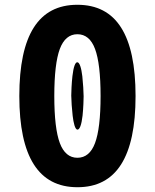

<svg xmlns="http://www.w3.org/2000/svg" viewBox="-20 -762 642 796"><path d="M301.3 14.2C381.3 14.2 441.9 -17.1 481.9 -80.1C522 -143.1 542 -237.3 542 -363.8C542 -490.2 522 -585 481.9 -647.9C441.9 -710.9 381.3 -742.2 300.8 -742.2C220.2 -742.2 160.2 -710.9 120.1 -647.9C80.1 -585 60.1 -490.2 60.1 -363.8C60.1 -237.8 80.1 -143.6 120.1 -80.6C160.2 -17.6 220.2 14.2 301.3 14.2ZM300.8 -107.9C267.6 -107.9 243.2 -128.4 228 -168.9C212.9 -209.5 205.1 -274.4 205.1 -363.8C205.1 -453.1 212.9 -518.6 228 -559.1C243.2 -599.6 267.6 -620.1 300.8 -620.1C334.5 -620.1 358.9 -599.6 374 -559.1C389.2 -518.6 397 -453.1 397 -363.8C397 -274.4 389.2 -209.5 374 -168.9C358.9 -128.4 334.5 -107.9 300.8 -107.9ZM301.3 -224.6C310.1 -224.6 317.9 -243.7 322.3 -282.7C325.7 -315.4 326.7 -351.6 326.7 -362.8C326.7 -380.4 324.2 -418.9 321.3 -445.8C317.4 -479.5 310.1 -503.9 300.3 -503.9C292 -503.9 284.7 -484.9 280.3 -446.8C276.9 -417 275.4 -378.9 275.4 -365.7C275.4 -347.7 278.3 -307.1 281.2 -282.2C284.7 -252.9 291 -224.6 301.3 -224.6Z"/></svg>

Font: Hack
Style: Bold
Weight: 700
Monospace: yes
Designer: Christopher Simpkins
Foundry: Christopher Simpkins
Version: Version 2.010